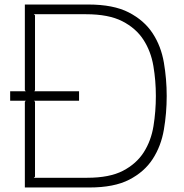

<svg xmlns="http://www.w3.org/2000/svg" viewBox="-20 -830 813 850"><path d="M90 -379 94 -384H25V-426H94L90 -431V-810H371Q482 -810 550 -775Q618 -740 655.5 -683Q693 -626 705.5 -553Q718 -480 718 -405Q718 -329 705.5 -256Q693 -183 656 -126Q619 -69 552 -34.5Q485 0 376 0H90ZM361 -767H130L135 -762V-431L132 -426H330V-384H131L135 -379V-48L130 -43H366Q465 -43 524.5 -74Q584 -105 616.5 -156Q649 -207 659.5 -272Q670 -337 670 -405Q670 -473 659 -538Q648 -603 615 -654Q582 -705 521.5 -736Q461 -767 361 -767Z"/></svg>

Font: TypoPRO Sinkin Sans
Style: 200 X Light
Weight: 200
Designer: Keith Bates
Foundry: K-Type
Version: Sinkin Sans (version 1.0)  by Keith Bates   •   © 2014   www